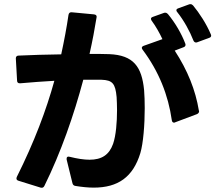

<svg xmlns="http://www.w3.org/2000/svg" viewBox="-20 -865 1040 922"><path d="M927 -662 984 -683C991 -685 994 -689 994 -694C994 -696 993 -698 992 -701C972 -749 937 -803 907 -839C903 -843 899 -845 895 -845C893 -845 890 -845 888 -844L836 -825C830 -823 827 -820 827 -816C827 -813 828 -810 831 -807C863 -767 892 -714 909 -670C912 -664 916 -661 921 -661C923 -661 925 -661 927 -662ZM56 -585 62 -478C62 -469 67 -465 75 -465H77C132 -470 189 -474 241 -477C202 -336 145 -184 61 -16C60 -13 59 -11 59 -8C59 -3 62 1 69 3L175 36C183 38 189 36 193 28C273 -134 335 -313 380 -482H428H468C520 -480 534 -464 540 -399C541 -381 542 -359 542 -336C542 -279 537 -214 523 -174C504 -121 468 -98 410 -98C383 -98 351 -103 315 -112C305 -115 300 -111 300 -104V-99L328 15C330 23 335 27 343 28C374 33 403 36 430 36C547 36 619 -15 654 -130C668 -177 675 -266 675 -346C675 -377 674 -407 672 -432C661 -545 621 -600 505 -605C480 -606 447 -606 410 -606C424 -668 435 -727 444 -783C445 -790 441 -795 431 -796L325 -806C316 -807 311 -803 309 -794C300 -732 288 -669 274 -604C203 -603 131 -601 69 -598C61 -598 56 -593 56 -585ZM661 -635C661 -632 663 -629 665 -626C743 -522 788 -408 805 -288C806 -280 810 -276 816 -276C818 -276 820 -277 822 -278L926 -317C932 -320 936 -324 936 -331C936 -332 936 -333 935 -334C919 -432 881 -527 819 -622L861 -638C867 -640 871 -644 871 -650L870 -655C852 -703 821 -756 786 -798C782 -802 778 -804 774 -804C771 -804 769 -804 767 -803L714 -784C708 -782 705 -779 705 -775C705 -772 706 -769 708 -766C728 -739 746 -707 760 -677L670 -645C664 -643 661 -639 661 -635Z"/></svg>

Font: LINE Seed JP App_OTF Bold
Style: Regular
Weight: 700
Designer: LINE & Fontrix & Fontworks
Version: Version 1.009